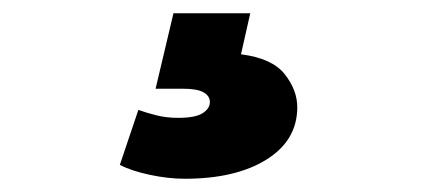

<svg xmlns="http://www.w3.org/2000/svg" viewBox="-20 -30 640 290"><path d="M259 240Q234 240 206 234Q178 228 161 219L189 136Q200 140 215.5 144Q231 148 249 148Q275 148 286 141Q297 134 297 124Q297 115 287.5 109.5Q278 104 256 104H215L242 -10H358L344 52Q391 58 410 82Q429 106 429 132Q429 182 382.5 211Q336 240 259 240Z"/></svg>

Font: Montserrat Thin Black
Style: Regular
Weight: 900
Version: Version 9.000